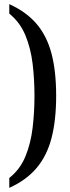

<svg xmlns="http://www.w3.org/2000/svg" viewBox="-20 -781 337 930"><path d="M25 129V81Q77 40 103 -23Q129 -86 138 -162Q147 -238 147 -317Q147 -397 138 -472Q129 -547 103 -610Q77 -673 25 -715V-761Q107 -724 157 -665.5Q207 -607 229.5 -521.5Q252 -436 252 -317Q252 -198 229.5 -112Q207 -26 157 33Q107 92 25 129Z"/></svg>

Font: Noto Serif Tamil ExtraCondensed Medium
Style: Regular
Weight: 500
Width: 2
Designer: Indian Type Foundry, Tom Grace, and the Monotype Design Team
Foundry: Monotype Imaging Inc.
Version: Version 2.004; ttfautohint (v1.8.4.7-5d5b)